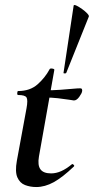

<svg xmlns="http://www.w3.org/2000/svg" viewBox="-20 -742 378 774"><path d="M126 12Q102 12 81 4Q60 -4 50 -27Q40 -50 48 -94L87 -306Q93 -339 87 -349Q81 -359 53 -359Q49 -359 49.5 -367Q50 -375 53 -375Q101 -375 131.5 -402Q162 -429 180 -463Q182 -467 191 -465.5Q200 -464 199 -460L137 -111Q131 -76 143 -59.5Q155 -43 186 -43Q206 -43 226.5 -52Q247 -61 270 -80Q272 -82 276.5 -78Q281 -74 278 -71Q232 -27 196.5 -7.5Q161 12 126 12ZM278 -337Q277 -337 258.5 -340Q240 -343 213.5 -346Q187 -349 159 -349L161 -378Q195 -378 223 -380Q251 -382 272 -384Q293 -386 304 -386Q309 -386 310.5 -382Q312 -378 311 -374Q310 -366 299.5 -351.5Q289 -337 278 -337ZM236 -448 277 -720Q279 -724 289 -719Q299 -714 311 -705.5Q323 -697 331.5 -688Q340 -679 338 -675L247 -448Q246 -446 241 -446Q236 -446 236 -448Z"/></svg>

Font: Cormorant Light
Style: Bold Italic
Weight: 700
Italic angle: -10°
Version: Version 4.000